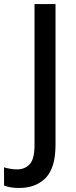

<svg xmlns="http://www.w3.org/2000/svg" viewBox="-87 -734 378 951"><path d="M8 197Q-37 197 -67 185V95Q-53 99 -36.5 102Q-20 105 -1 105Q35 105 59.5 80Q84 55 84 -16V-714H188V-17Q188 97 139.5 147Q91 197 8 197Z"/></svg>

Font: Noto Sans Telugu SemiCondensed Medium
Style: Regular
Weight: 500
Width: 4
Designer: Jelle Bosma - Monotype Design Team
Foundry: Monotype Imaging Inc.
Version: Version 2.005; ttfautohint (v1.8.4.7-5d5b)